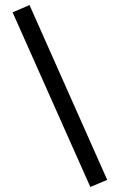

<svg xmlns="http://www.w3.org/2000/svg" viewBox="-20 -727 476 761"><path d="M97 -707 30 -678 338 14 405 -14Z"/></svg>

Font: Sunflower Light
Style: Regular
Weight: 300
Designer: JIKJI
Foundry: JIKJI
Version: Version 1.00